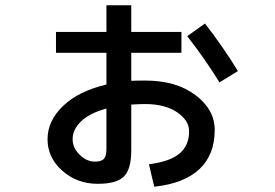

<svg xmlns="http://www.w3.org/2000/svg" viewBox="-20 -657 1040 727"><path d="M192 -457V-536H383V-637H477V-536H667V-457H477V-351Q494 -352 529 -352Q647 -352 720 -297Q793 -242 793 -165Q793 -71 735 -16.5Q677 38 564 50L544 -35Q623 -45 659.5 -75.5Q696 -106 696 -160Q696 -201 650.5 -232Q605 -263 529 -263Q509 -263 477 -261V-88Q477 -16 449 11.5Q421 39 350 39Q272 39 216 -10.5Q160 -60 160 -130Q160 -199 218.5 -255.5Q277 -312 383 -337V-457ZM689 -520 756 -568Q821 -485 881 -388L811 -345Q757 -433 689 -520ZM383 -246Q320 -229 287.5 -198Q255 -167 255 -130Q255 -97 281.5 -71Q308 -45 340 -45Q364 -45 373.5 -55.5Q383 -66 383 -93Z"/></svg>

Font: Mplus 1p Medium
Style: Regular
Weight: 500
Version: Version 1.061